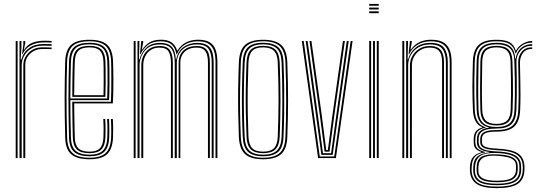

<svg xmlns="http://www.w3.org/2000/svg" viewBox="-20 -810 2750 984"><path d="M80 0V-600H89.8V-568L86 -505.2H89.8Q99.5 -542.5 129.2 -563.5Q159 -584.5 202.8 -584.5Q214.5 -584.5 225.4 -584.2Q236.2 -584 244.5 -583.5V-575Q234.2 -575.5 222.4 -575.8Q210.5 -576 199.2 -576Q165 -576 140.8 -561.5Q116.5 -547 103.9 -524.2Q91.2 -501.5 91.2 -476.5V0ZM60.5 0V-600H70.2V0ZM99.5 0V-476.5Q99.5 -512.2 126.8 -539.9Q154 -567.5 198 -567.5Q209.2 -567.5 221.4 -567.2Q233.5 -567 244.5 -566.5V-558.2Q232.8 -558.8 221 -558.9Q209.2 -559 197.8 -559Q160.8 -559 135.1 -535.5Q109.5 -512 109.5 -476.8V0ZM92.8 -531.8 99.5 -580.2V-600H109.2V-588L102.5 -556H104.5Q121 -582.2 148.2 -591.8Q175.5 -601.2 206.8 -601.2Q215.5 -601.2 224.9 -601Q234.2 -600.8 244.5 -600V-591.8Q234.2 -592.2 224.6 -592.5Q215 -592.8 205.2 -592.8Q165.5 -592.8 137.1 -577Q108.8 -561.2 95 -531.8Z M439 6.2Q375.5 6.2 345.8 -18.8Q316 -43.8 314.2 -103.2Q312.5 -161.5 311.9 -213.4Q311.2 -265.2 311.2 -312.9Q311.2 -360.5 312.1 -405.8Q313 -451 314.2 -495.8Q316.2 -555 345.4 -580.6Q374.5 -606.2 438.8 -606.2Q500.8 -606.2 528.8 -581Q556.8 -555.8 559.2 -496.8Q559.8 -488.5 560.2 -464.6Q560.8 -440.8 561 -408.4Q561.2 -376 560.6 -342.1Q560 -308.2 558 -280H360.2Q360.5 -250.5 360.9 -222.4Q361.2 -194.2 361.9 -165.5Q362.5 -136.8 363.2 -105.2Q364.5 -66.8 381.8 -49.8Q399 -32.8 439 -32.8Q475 -32.8 491.6 -49.6Q508.2 -66.5 510.2 -105.8Q511.2 -124.8 511 -152.9Q510.8 -181 509.5 -200H519.2Q520.8 -176.5 520.9 -148.6Q521 -120.8 520.2 -105.2Q518 -62.2 499 -43.6Q480 -25 439 -25Q394.2 -25 374.5 -43.8Q354.8 -62.5 353.2 -105Q352.2 -140.5 351.6 -171.5Q351 -202.5 350.8 -231.4Q350.5 -260.2 350.2 -288.5H548.5Q549.8 -314.8 550.2 -347.1Q550.8 -379.5 550.6 -410.6Q550.5 -441.8 550.2 -465.1Q550 -488.5 549.5 -496.2Q547.2 -551.5 521.2 -575Q495.2 -598.5 438.8 -598.5Q379 -598.5 352.4 -574.4Q325.8 -550.2 324 -494.8Q322.8 -451.8 321.9 -406.6Q321 -361.5 321 -313.5Q321 -265.5 321.6 -213.5Q322.2 -161.5 324 -104.5Q325.5 -49.5 352.1 -25.5Q378.8 -1.5 439 -1.5Q495 -1.5 520.9 -25.2Q546.8 -49 549.5 -104.2Q550 -113.5 550.1 -130.6Q550.2 -147.8 549.9 -166.6Q549.5 -185.5 548.5 -200H558.2Q559.8 -178.2 559.9 -148.9Q560 -119.5 559.2 -103.8Q556.2 -44.8 528.2 -19.2Q500.2 6.2 439 6.2ZM439 -9.2Q385.5 -9.2 360.4 -30.9Q335.2 -52.5 333.8 -104.5Q332.2 -160 331.5 -211Q330.8 -262 330.8 -309.9Q330.8 -357.8 331.6 -403.6Q332.5 -449.5 333.8 -494.5Q335.2 -546 359.8 -568.4Q384.2 -590.8 438.8 -590.8Q490.8 -590.8 514.1 -568.6Q537.5 -546.5 539.8 -496Q540.2 -485.8 540.8 -452.4Q541.2 -419 541 -376.6Q540.8 -334.2 539 -296.8H340.5Q340.5 -253.5 341.2 -204.1Q342 -154.8 343.5 -104.8Q345 -57.5 367.5 -37.4Q390 -17.2 439 -17.2Q485.2 -17.2 506.4 -37.6Q527.5 -58 530 -105Q530.8 -119.2 530.6 -148.5Q530.5 -177.8 529 -200H538.8Q540.2 -177.8 540.4 -148.5Q540.5 -119.2 539.8 -104.5Q537.2 -53.5 513.8 -31.4Q490.2 -9.2 439 -9.2ZM340.5 -305.2H529.5Q531 -343.5 531.1 -383.2Q531.2 -423 530.9 -453.8Q530.5 -484.5 530 -495.5Q528 -541.8 507.1 -562.2Q486.2 -582.8 438.8 -582.8Q387.8 -582.8 366.4 -561.5Q345 -540.2 343.5 -494Q342 -446.8 341.4 -399.1Q340.8 -351.5 340.5 -305.2ZM350.5 -313.5Q350.5 -342 350.8 -371Q351 -400 351.6 -430.4Q352.2 -460.8 353.2 -493.8Q354.8 -537.5 374.6 -556.2Q394.5 -575 438.8 -575Q481.8 -575 500.1 -555.9Q518.5 -536.8 520.2 -495Q520.8 -483.2 521.1 -453.8Q521.5 -424.2 521.4 -386.9Q521.2 -349.5 520 -313.5ZM360.2 -322H510.5Q511.2 -358.2 511.4 -393.9Q511.5 -429.5 511.1 -456.8Q510.8 -484 510.2 -494.5Q508.8 -532.8 492.5 -550Q476.2 -567.2 438.8 -567.2Q399 -567.2 381.8 -549.9Q364.5 -532.5 363.2 -493.5Q362.2 -462 361.6 -433.2Q361 -404.5 360.8 -377.2Q360.5 -350 360.2 -322Z M1084.5 0V-490Q1084.5 -525 1076.5 -549.1Q1068.5 -573.2 1048.8 -585.8Q1029 -598.2 993.5 -598.2Q954 -598.2 926.6 -580.8Q899.2 -563.2 886.5 -531.5H884.5Q877.5 -567.2 858.6 -582.8Q839.8 -598.2 803.5 -598.2Q762.5 -598.2 738.5 -579.8Q714.5 -561.2 699.8 -531.8H697.2L704 -600H713.8V-593L707 -556H709.2Q726.5 -582 748.9 -594.2Q771.2 -606.5 805 -606.5Q837.8 -606.5 857.2 -594.1Q876.8 -581.8 887.8 -552.2H890.5Q906.5 -578.8 933.8 -592.6Q961 -606.5 995 -606.5Q1033.5 -606.5 1055.1 -593Q1076.8 -579.5 1085.5 -553.6Q1094.2 -527.8 1094.2 -490.5V0ZM665.2 0V-600H675V0ZM704.2 0V-476.5Q704.2 -500.2 714.2 -522.6Q724.2 -545 745.1 -559.6Q766 -574.2 798 -574.2Q838 -574.2 851.9 -551.6Q865.8 -529 865.8 -489V0H856V-489Q856 -524.8 844.2 -545.4Q832.5 -566 797.2 -566Q770.5 -566 752 -553.5Q733.5 -541 723.9 -520.6Q714.2 -500.2 714.2 -476.8V0ZM684.8 0V-600H694.5L692.2 -505.2H694.5Q705.2 -542.5 730.9 -566.4Q756.5 -590.2 801 -590.2Q841.5 -590.2 860 -570.4Q878.5 -550.5 881 -505.2H883Q891 -547.8 920.8 -569.1Q950.5 -590.5 991 -590.2Q1023.8 -590.2 1042 -578.5Q1060.2 -566.8 1067.5 -544.4Q1074.8 -522 1074.8 -489.8V0H1065V-489.5Q1065 -534.5 1049.4 -558.4Q1033.8 -582.2 989.5 -582.2Q956.5 -582.2 933.5 -569.4Q910.5 -556.5 898.4 -535.1Q886.2 -513.8 886.2 -488.5V0H875.5V-489.5Q875.5 -534.5 859.6 -558.4Q843.8 -582.2 799.5 -582.2Q760.5 -582.2 737.6 -564.4Q714.8 -546.5 705 -521.8Q695.2 -497 695.2 -476.5V0ZM895.5 0V-488.8Q895.5 -514.2 906.2 -533.5Q917 -552.8 937.6 -563.5Q958.2 -574.2 988 -574.2Q1014.8 -574.2 1029.4 -564Q1044 -553.8 1049.8 -534.8Q1055.5 -515.8 1055.5 -489V0H1045.8V-489Q1045.8 -526.2 1033.4 -546.1Q1021 -566 987 -566Q960.8 -566 942.2 -556.1Q923.8 -546.2 914 -528.9Q904.2 -511.5 904.2 -489V0Z M1328.5 6.2Q1264.8 6.2 1235.9 -20.4Q1207 -47 1204.2 -108.2Q1201.8 -172.5 1200.8 -233.2Q1199.8 -294 1200.6 -357Q1201.5 -420 1204.2 -490.8Q1207 -553.8 1236.5 -580Q1266 -606.2 1328.5 -606.2Q1390.8 -606.2 1420.4 -580.1Q1450 -554 1452.5 -490.8Q1456.5 -386.8 1456.4 -294.1Q1456.2 -201.5 1452.5 -108.2Q1450 -45.8 1420.5 -19.8Q1391 6.2 1328.5 6.2ZM1328.5 -1.5Q1386.5 -1.5 1413.5 -26.1Q1440.5 -50.8 1442.8 -108.8Q1446.5 -200 1446.6 -292.1Q1446.8 -384.2 1442.8 -490.5Q1440.5 -549 1413.5 -573.8Q1386.5 -598.5 1328.5 -598.5Q1270 -598.5 1243.2 -573.6Q1216.5 -548.8 1214.2 -490.5Q1211.5 -419.8 1210.5 -356.9Q1209.5 -294 1210.5 -233.5Q1211.5 -173 1214.2 -108.8Q1216.5 -51.2 1243.2 -26.4Q1270 -1.5 1328.5 -1.5ZM1328.5 -9.2Q1274.2 -9.2 1250.2 -32.8Q1226.2 -56.2 1224 -109Q1221.2 -174 1220.2 -234.1Q1219.2 -294.2 1220.2 -356.6Q1221.2 -419 1224 -490Q1226.2 -544 1250.6 -567.4Q1275 -590.8 1328.5 -590.8Q1380 -590.8 1405.5 -568.4Q1431 -546 1433 -490Q1435.8 -419.5 1436.5 -355.1Q1437.2 -290.8 1436.4 -229.9Q1435.5 -169 1433 -109.2Q1431 -55 1406.1 -32.1Q1381.2 -9.2 1328.5 -9.2ZM1328.5 -17.2Q1377.2 -17.2 1399.2 -38.8Q1421.2 -60.2 1423.2 -109.8Q1427 -204.2 1427.1 -293.8Q1427.2 -383.2 1423.2 -489.5Q1421.2 -541 1398.4 -561.9Q1375.5 -582.8 1328.5 -582.8Q1279.8 -582.8 1257.9 -561.1Q1236 -539.5 1233.8 -489.5Q1231 -420 1230 -358.1Q1229 -296.2 1230 -235.6Q1231 -175 1233.8 -109.5Q1236 -59.8 1258.1 -38.5Q1280.2 -17.2 1328.5 -17.2ZM1328.5 -25Q1285 -25 1265.1 -44.8Q1245.2 -64.5 1243.5 -109.8Q1241 -171 1239.9 -230.1Q1238.8 -289.2 1239.6 -352.6Q1240.5 -416 1243.5 -489.5Q1245.2 -535.8 1265.4 -555.4Q1285.5 -575 1328.5 -575Q1372 -575 1391.8 -555.1Q1411.5 -535.2 1413.5 -489Q1417.5 -382 1417.4 -292.8Q1417.2 -203.5 1413.5 -110Q1411.5 -64.2 1391.6 -44.6Q1371.8 -25 1328.5 -25ZM1328.5 -32.8Q1366.8 -32.8 1384.4 -50.8Q1402 -68.8 1403.5 -110.2Q1407.2 -202.5 1407.5 -290.9Q1407.8 -379.2 1403.5 -488.8Q1402 -531.8 1384 -549.5Q1366 -567.2 1328.5 -567.2Q1290 -567.2 1272.6 -549Q1255.2 -530.8 1253.2 -489.2Q1250.5 -415.2 1249.6 -352.2Q1248.8 -289.2 1249.8 -230.5Q1250.8 -171.8 1253.2 -110Q1255.2 -69.5 1272.2 -51.1Q1289.2 -32.8 1328.5 -32.8Z M1610.2 0 1526.8 -600H1536.5L1618.8 -8.2H1693.2L1777.2 -600H1787L1701.5 0ZM1627 -16.2 1600.2 -212.8 1546.8 -600H1556.5L1609.8 -215.5L1635.2 -24.8H1676.8L1702.8 -214.2L1757.2 -600H1767.2L1712 -211L1685 -16.2ZM1643.5 -32.8 1619.2 -218.2 1566.2 -600H1576L1628.8 -221L1652 -41H1660.2L1683.8 -220.2L1737.5 -600H1747.5L1693.2 -217.5L1668.8 -32.8Z M1872.2 -780.5V-790H1921V-780.5ZM1872.2 -742.5V-752H1921V-742.5ZM1872.2 -761.5V-771H1921V-761.5ZM1911.2 0V-600H1921V0ZM1872.2 0V-600H1882V0ZM1891.8 0V-600H1901.5V0Z M2285 0V-490Q2285 -514.2 2280.6 -534Q2276.2 -553.8 2265.6 -568.2Q2255 -582.8 2236.1 -590.5Q2217.2 -598.2 2188 -598.2Q2147.2 -598.2 2119 -580.1Q2090.8 -562 2076.5 -531.8H2074L2080.8 -600H2090.5V-593L2083.8 -556H2086Q2104.5 -582.8 2130.9 -594.6Q2157.2 -606.5 2189.8 -606.5Q2214.8 -606.5 2232.9 -600.9Q2251 -595.2 2262.9 -585.1Q2274.8 -575 2281.8 -560.6Q2288.8 -546.2 2291.6 -528.6Q2294.5 -511 2294.5 -490.5V0ZM2042 0V-600H2051.8V0ZM2081 0V-476.5Q2081 -500.5 2093.1 -522.8Q2105.2 -545 2128 -559.6Q2150.8 -574.2 2182.8 -574.2Q2204.2 -574.2 2218.5 -568.1Q2232.8 -562 2240.9 -550.8Q2249 -539.5 2252.2 -523.9Q2255.5 -508.2 2255.5 -489V0H2245.8V-489Q2245.8 -512.8 2240.4 -530Q2235 -547.2 2221.1 -556.6Q2207.2 -566 2181.8 -566Q2155.2 -566 2134.8 -553.5Q2114.2 -541 2102.6 -520.6Q2091 -500.2 2091 -476.8L2090.8 0ZM2061.5 0V-600H2071.2L2069 -505.2H2071.2Q2081.8 -543.5 2111.2 -567Q2140.8 -590.5 2185.8 -590.2Q2237.8 -590.2 2256.4 -563.9Q2275 -537.5 2275 -489.8V0H2265.2V-489.5Q2265.2 -534.2 2248 -558.2Q2230.8 -582.2 2184.2 -582.2Q2148.8 -582.2 2123.6 -566.8Q2098.5 -551.2 2085.1 -526.9Q2071.8 -502.5 2071.8 -476.5V0Z M2526.8 154.2Q2457.5 154.2 2424.8 133.9Q2392 113.5 2388.5 67.8Q2388.2 62.2 2388.2 57.2Q2388.2 52.2 2388.5 45.2Q2390 12.8 2404 -4.6Q2418 -22 2447 -29.2V-31.5Q2427 -37.8 2417.6 -48.6Q2408.2 -59.5 2407.8 -79Q2407.5 -84.2 2407.5 -88.9Q2407.5 -93.5 2407.8 -98.5Q2408 -121.5 2418.6 -136.1Q2429.2 -150.8 2451.5 -156.2V-158.5Q2430.2 -166 2418 -187.5Q2405.8 -209 2403.8 -245.5Q2402.5 -275.8 2401.8 -305.5Q2401 -335.2 2401.1 -365.6Q2401.2 -396 2401.9 -428.1Q2402.5 -460.2 2403.5 -495Q2405.5 -554.5 2433.9 -580.4Q2462.2 -606.2 2525 -606.2Q2569.2 -606.2 2592 -593.2Q2614.8 -580.2 2622.8 -551.2H2625.2Q2632.2 -565.5 2645.2 -576.5Q2658.2 -587.5 2674.6 -593.8Q2691 -600 2707.5 -600V-591.5Q2676.2 -591.8 2654 -575.4Q2631.8 -559 2624.5 -536.8H2621.8Q2614.5 -569.5 2592.1 -584Q2569.8 -598.5 2525 -598.5Q2467.2 -598.5 2441 -574.6Q2414.8 -550.8 2413.2 -495.2Q2411.8 -448.5 2411.1 -407.1Q2410.5 -365.8 2411 -326.4Q2411.5 -287 2413.2 -245.8Q2415.2 -207.2 2429.2 -185.8Q2443.2 -164.2 2468.5 -158V-155.8Q2440.2 -150 2428.4 -136.5Q2416.5 -123 2416.2 -98.5Q2416 -93.2 2416 -88.9Q2416 -84.5 2416.2 -78.8Q2416.8 -59.2 2428.1 -48.4Q2439.5 -37.5 2466.2 -31.5V-28.8Q2429.8 -24 2414.4 -6.5Q2399 11 2397.5 45.2Q2397 52.5 2396.9 56.9Q2396.8 61.2 2397.2 67.8Q2400.5 109.5 2430.5 128Q2460.5 146.5 2526.8 146.5Q2596 146.5 2626.5 126.9Q2657 107.2 2659 62Q2659.5 55.2 2659.4 49.6Q2659.2 44 2658.8 36.8Q2656 -1.5 2625.5 -19.6Q2595 -37.8 2527.8 -40.2Q2497 -41.8 2478.1 -46Q2459.2 -50.2 2450.6 -58.2Q2442 -66.2 2441.5 -78.8Q2441.2 -84 2441.2 -89Q2441.2 -94 2441.2 -98.5Q2442 -123.2 2461.4 -133.4Q2480.8 -143.5 2525 -143.5Q2583.5 -143.5 2608.9 -168.1Q2634.2 -192.8 2636.2 -246.8Q2638 -288.5 2638.1 -324.2Q2638.2 -360 2637.5 -399Q2636.8 -438 2635.8 -489Q2635.2 -523 2654.4 -545.4Q2673.5 -567.8 2707.5 -567.5V-559.5Q2675 -559.5 2659.5 -537.8Q2644 -516 2644.8 -484.8Q2645.8 -438.5 2646.6 -400.2Q2647.5 -362 2647.5 -325.2Q2647.5 -288.5 2645.8 -246Q2643.2 -187.2 2615.5 -161.4Q2587.8 -135.5 2525 -135.5Q2500 -135.5 2483.5 -132.4Q2467 -129.2 2458.6 -121.2Q2450.2 -113.2 2449.8 -98.2Q2449.8 -94.2 2449.8 -89.5Q2449.8 -84.8 2450 -80Q2450.5 -69 2458.9 -62.4Q2467.2 -55.8 2484.5 -52.6Q2501.8 -49.5 2528 -48.2Q2599.8 -45.2 2631.9 -25.5Q2664 -5.8 2667.5 37Q2668 44 2668.1 49.9Q2668.2 55.8 2667.8 62Q2665.8 111 2633 132.6Q2600.2 154.2 2526.8 154.2ZM2526.8 131.5Q2566 131.5 2591.4 124.5Q2616.8 117.5 2629.1 102.4Q2641.5 87.2 2641.8 62.8Q2642 55.5 2642 49.9Q2642 44.2 2641.5 36.8Q2640.8 17 2628.9 3.8Q2617 -9.5 2592.2 -16.8Q2567.5 -24 2528 -25.8Q2469 -28.5 2442.9 -11.6Q2416.8 5.2 2414.5 45.5Q2414 52.2 2413.9 57Q2413.8 61.8 2414.2 68.2Q2416.2 102.2 2442.9 116.9Q2469.5 131.5 2526.8 131.5ZM2526.8 124Q2471.8 124 2448.1 110.6Q2424.5 97.2 2422.8 67.8Q2422.5 62.2 2422.6 57.5Q2422.8 52.8 2423 45.2Q2424.2 5.5 2450.2 -8Q2476.2 -21.5 2527.8 -19Q2564.5 -17.5 2587.2 -11Q2610 -4.5 2620.9 7.2Q2631.8 19 2633 36.8Q2633.8 45 2633.6 50.5Q2633.5 56 2633.2 62.2Q2631.8 95.2 2607 109.6Q2582.2 124 2526.8 124ZM2526.8 116.2Q2560.8 116.2 2581.9 110.8Q2603 105.2 2613.2 93.2Q2623.5 81.2 2624.2 62Q2624.5 55.8 2624.5 49.8Q2624.5 43.8 2624.2 36.8Q2623.5 21.5 2613.9 11.6Q2604.2 1.8 2583.1 -3.9Q2562 -9.5 2526.5 -11.8Q2477.5 -15 2455.1 -0.9Q2432.8 13.2 2431.8 45.2Q2431.5 52 2431.5 57.1Q2431.5 62.2 2431.5 67.8Q2432.2 92.2 2454.4 104.2Q2476.5 116.2 2526.8 116.2ZM2526.8 139.2Q2464.8 139.2 2436.1 122.6Q2407.5 106 2405.5 67.8Q2405.2 61.8 2405.2 57.1Q2405.2 52.5 2405.5 45.2Q2406.5 9.8 2426 -7.4Q2445.5 -24.5 2487.8 -29V-31.2Q2454.8 -35.5 2439.9 -46.5Q2425 -57.5 2424.2 -78.8Q2424.2 -84.5 2424.2 -89Q2424.2 -93.5 2424.2 -98.5Q2424.5 -124.2 2440.2 -138.1Q2456 -152 2485.5 -155.8V-157.5Q2456.8 -162.8 2440.6 -184.2Q2424.5 -205.8 2423 -246Q2421.2 -285.5 2420.8 -325Q2420.2 -364.5 2420.9 -406.4Q2421.5 -448.2 2422.8 -495Q2424.2 -546.5 2448.6 -568.6Q2473 -590.8 2525 -590.8Q2573.2 -590.8 2595.5 -571.6Q2617.8 -552.5 2620.2 -509.5H2622.8Q2626 -531.8 2637 -548.4Q2648 -565 2666 -574.2Q2684 -583.5 2707.5 -584V-575.5Q2669.5 -575.8 2647.8 -550.8Q2626 -525.8 2626.8 -492.5Q2628 -442.5 2628.5 -401.9Q2629 -361.2 2628.5 -323.9Q2628 -286.5 2626.5 -246.2Q2624.5 -196 2601 -173.5Q2577.5 -151 2524.8 -151.2Q2493.8 -151.2 2473.6 -146.1Q2453.5 -141 2443.5 -129.6Q2433.5 -118.2 2433 -99Q2432.8 -93.8 2432.9 -88.9Q2433 -84 2433 -79Q2434 -55.5 2456.5 -45.6Q2479 -35.8 2527.5 -33.8Q2567.8 -32 2594.6 -24.4Q2621.5 -16.8 2635.4 -1.9Q2649.2 13 2650.2 36.8Q2650.8 43.5 2650.8 49.5Q2650.8 55.5 2650.8 62Q2649.8 103.8 2620 121.5Q2590.2 139.2 2526.8 139.2ZM2525 -159.2Q2572.8 -159.2 2593.9 -180.1Q2615 -201 2616.8 -246.5Q2618.5 -287.2 2618.8 -324.6Q2619 -362 2618.4 -403.1Q2617.8 -444.2 2616 -496.5Q2614.5 -544.2 2592.1 -563.5Q2569.8 -582.8 2525 -582.8Q2475 -582.8 2454.2 -561.5Q2433.5 -540.2 2432.5 -494.8Q2431 -424.5 2430.8 -366.4Q2430.5 -308.2 2432.5 -245.2Q2434 -200 2455.9 -179.6Q2477.8 -159.2 2525 -159.2ZM2525 -167Q2482 -167 2462.6 -185.9Q2443.2 -204.8 2442 -245.8Q2440.2 -306.8 2440.5 -365.9Q2440.8 -425 2442 -494.8Q2443 -537.8 2462.4 -556.4Q2481.8 -575 2525 -575Q2566.8 -575 2585.9 -556.5Q2605 -538 2606.2 -497Q2608 -444.2 2608.6 -402.9Q2609.2 -361.5 2608.9 -324.4Q2608.5 -287.2 2607 -247Q2605.8 -206.8 2587 -186.9Q2568.2 -167 2525 -167ZM2525 -175Q2561.8 -175 2578.9 -192.2Q2596 -209.5 2597.2 -247.5Q2598.5 -286.5 2598.9 -323.6Q2599.2 -360.8 2598.6 -402.6Q2598 -444.5 2596.5 -497.2Q2595.2 -534.8 2577.6 -551Q2560 -567.2 2525 -567.2Q2487.5 -567.2 2470 -550.5Q2452.5 -533.8 2451.5 -494.5Q2450.2 -426.5 2449.8 -367Q2449.2 -307.5 2451.5 -245.8Q2453 -208.8 2470.2 -191.9Q2487.5 -175 2525 -175Z"/></svg>

Font: Big Shoulders Inline Text ExtraLight
Style: Regular
Weight: 250
Version: Version 2.002